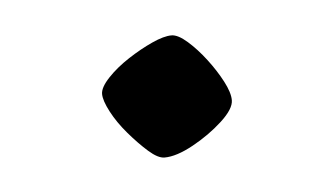

<svg xmlns="http://www.w3.org/2000/svg" viewBox="-26 -357 306 176"><g transform="rotate(-5 127.0 -268.5)"><path d="M120 -213Q114 -213 105.5 -220.5Q97 -228 88 -238.5Q79 -249 73.5 -259.5Q68 -270 68 -276Q68 -282 76 -290.5Q84 -299 95.5 -306.5Q107 -314 118 -319Q129 -324 136 -324Q142 -324 150.5 -316.5Q159 -309 167 -298.5Q175 -288 180.5 -277.5Q186 -267 186 -260Q186 -252 174 -241Q162 -230 146.5 -221.5Q131 -213 120 -213Z"/></g></svg>

Font: Texturina 12pt Thin
Style: Regular
Weight: 250
Designer: Guillermo Torres Carreño
Foundry: Omnibus-Type
Version: Version 1.002